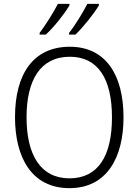

<svg xmlns="http://www.w3.org/2000/svg" viewBox="-20 -968 721 998"><path d="M494 -940V-948H434C414 -908 371 -837 339 -797V-788H372C413 -827 471 -900 494 -940ZM341 -940V-948H281C260 -907 218 -839 186 -797V-788H218C262 -828 318 -900 341 -940ZM622 -358C622 -578 530 -725 343 -725C155 -725 58 -586 58 -359C58 -149 145 10 341 10C534 10 622 -147 622 -358ZM118 -358C118 -552 190 -673 343 -673C489 -673 562 -559 562 -358C562 -160 492 -41 341 -41C191 -41 118 -163 118 -358Z"/></svg>

Font: Noto Sans SemiCondensed Light
Style: Regular
Weight: 300
Width: 4
Designer: Monotype Design Team
Foundry: Monotype Imaging Inc.
Version: Version 2.013